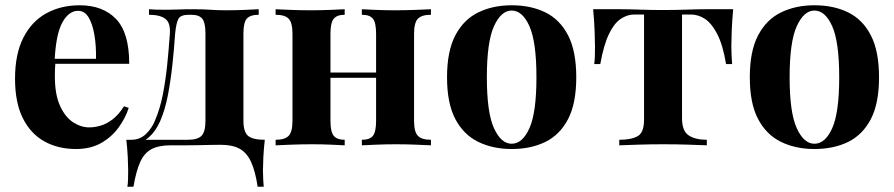

<svg xmlns="http://www.w3.org/2000/svg" viewBox="-20 -551 3391 728"><path d="M282 -531Q370 -531 420 -479Q470 -427 470 -309H141L139 -328H344Q345 -377 338 -418.5Q331 -460 316 -485Q301 -510 276 -510Q241 -510 216.5 -466Q192 -422 187 -320L190 -314Q189 -302 188.5 -289Q188 -276 188 -262Q188 -193 207.5 -150Q227 -107 257 -87.5Q287 -68 318 -68Q339 -68 361.5 -74.5Q384 -81 407 -98.5Q430 -116 450 -148L468 -142Q456 -104 430 -68Q404 -32 364 -9Q324 14 268 14Q200 14 148 -15Q96 -44 66.5 -103Q37 -162 37 -253Q37 -346 68.5 -408Q100 -470 155.5 -500.5Q211 -531 282 -531Z M961 -516V-495Q929 -495 916 -480.5Q903 -466 903 -424V-93Q903 -51 920.5 -36Q938 -21 984 -21Q980 14 978.5 46Q977 78 977 95Q977 113 978 129.5Q979 146 980 157H957Q948 98 932 63Q916 28 888.5 13Q861 -2 817 -2Q795 -2 774.5 -1.5Q754 -1 732 -0.5Q710 0 684 0Q658 0 626 0Q582 0 554.5 14.5Q527 29 511.5 63.5Q496 98 486 157H463Q465 146 465.5 129.5Q466 113 466 95Q466 78 464.5 46Q463 14 459 -21H693Q729 -21 744 -36Q759 -51 759 -93V-423Q759 -465 747 -480Q735 -495 705 -495H696Q665 -495 656.5 -479.5Q648 -464 644 -423Q640 -364 633.5 -304Q627 -244 616.5 -189.5Q606 -135 587 -91Q570 -53 544.5 -30.5Q519 -8 484 -5L478 -21Q511 -21 534 -43.5Q557 -66 568 -95Q587 -139 597.5 -193Q608 -247 614 -305.5Q620 -364 624 -423Q627 -465 606.5 -480Q586 -495 545 -495V-516Q553 -515 570.5 -514.5Q588 -514 612 -514Q632 -514 655 -515Q678 -516 711 -516Q750 -516 778 -514Q806 -512 837 -512Q871 -512 907 -513.5Q943 -515 961 -516Z M1614 -516V-495Q1579 -495 1564.5 -480Q1550 -465 1550 -423V-93Q1550 -51 1564.5 -36Q1579 -21 1614 -21V0Q1595 -1 1556.5 -2.5Q1518 -4 1482 -4Q1444 -4 1407.5 -2.5Q1371 -1 1352 0V-21Q1382 -21 1394 -36Q1406 -51 1406 -93V-423Q1406 -465 1394 -480Q1382 -495 1352 -495V-516Q1370 -515 1405 -513.5Q1440 -512 1476 -512Q1515 -512 1554.5 -513.5Q1594 -515 1614 -516ZM1287 -516V-495Q1258 -495 1245.5 -480Q1233 -465 1233 -423V-93Q1233 -51 1245.5 -36Q1258 -21 1287 -21V0Q1269 -1 1234.5 -2.5Q1200 -4 1163 -4Q1125 -4 1085 -2.5Q1045 -1 1025 0V-21Q1060 -21 1074.5 -36Q1089 -51 1089 -93V-423Q1089 -465 1074.5 -480Q1060 -495 1025 -495V-516Q1044 -515 1082.5 -513.5Q1121 -512 1157 -512Q1196 -512 1232.5 -513.5Q1269 -515 1287 -516ZM1458 -276V-256H1176V-276Z M1920 -531Q1993 -531 2048 -504Q2103 -477 2134 -417Q2165 -357 2165 -258Q2165 -159 2134 -99.5Q2103 -40 2048 -13Q1993 14 1920 14Q1849 14 1793.5 -13Q1738 -40 1706.5 -99.5Q1675 -159 1675 -258Q1675 -357 1706.5 -417Q1738 -477 1793.5 -504Q1849 -531 1920 -531ZM1920 -511Q1880 -511 1853 -451.5Q1826 -392 1826 -258Q1826 -124 1853 -65Q1880 -6 1920 -6Q1961 -6 1987.5 -65Q2014 -124 2014 -258Q2014 -392 1987.5 -451.5Q1961 -511 1920 -511Z M2760 -516Q2756 -474 2754.5 -435.5Q2753 -397 2753 -376Q2753 -357 2754 -338.5Q2755 -320 2756 -308H2733Q2721 -380 2700 -421Q2679 -462 2653.5 -479Q2628 -496 2599 -496H2566V-103Q2566 -54 2591.5 -37.5Q2617 -21 2660 -21V0Q2635 -1 2590.5 -2.5Q2546 -4 2495 -4Q2445 -4 2399.5 -2.5Q2354 -1 2328 0V-21Q2373 -21 2397.5 -34.5Q2422 -48 2422 -97V-496H2385Q2358 -496 2333 -479Q2308 -462 2288.5 -421Q2269 -380 2256 -308H2233Q2235 -320 2235.5 -338Q2236 -356 2236 -376Q2236 -397 2234.5 -435.5Q2233 -474 2229 -516H2335Q2363 -516 2406 -514.5Q2449 -513 2493 -513Q2539 -513 2582.5 -514.5Q2626 -516 2654 -516Z M3068 -531Q3141 -531 3196 -504Q3251 -477 3282 -417Q3313 -357 3313 -258Q3313 -159 3282 -99.5Q3251 -40 3196 -13Q3141 14 3068 14Q2997 14 2941.5 -13Q2886 -40 2854.5 -99.5Q2823 -159 2823 -258Q2823 -357 2854.5 -417Q2886 -477 2941.5 -504Q2997 -531 3068 -531ZM3068 -511Q3028 -511 3001 -451.5Q2974 -392 2974 -258Q2974 -124 3001 -65Q3028 -6 3068 -6Q3109 -6 3135.5 -65Q3162 -124 3162 -258Q3162 -392 3135.5 -451.5Q3109 -511 3068 -511Z"/></svg>

Font: Playfair Display
Style: Bold
Weight: 700
Designer: Claus Eggers Sørensen
Foundry: Claus Eggers Sørensen
Version: Version 1.203